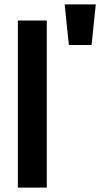

<svg xmlns="http://www.w3.org/2000/svg" viewBox="-20 -850 466 870"><path d="M61 -757H192V0H61ZM273 -830H414L395 -646H292Z"/></svg>

Font: Eudoxus Sans
Style: Bold
Weight: 700
Designer: Stijn de Vries
Foundry: tokotype
Version: Version 2.005